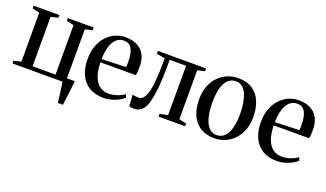

<svg xmlns="http://www.w3.org/2000/svg" viewBox="-69 -974 2717 1600"><g transform="rotate(20 1289.5 -174.5)"><path d="M486.5 180Q483.5 158 480.2 132.8Q477 107.5 473.8 82.8Q470.5 58 467.2 36.2Q464 14.5 461 0H18V-24.5L83 -39V-473.5L19 -488.5V-512.5H247.5V-488.5L183.5 -473.5V-35H387V-473.5L322.5 -488.5V-512.5H551.5V-488.5L487 -473.5V-38.5H557.5Q555 -19 552.5 3.2Q550 25.5 547.2 48.8Q544.5 72 541.5 95Q538.5 118 535.8 139.8Q533 161.5 531 180Z M828 11Q751.5 11 699.2 -21Q647 -53 620.2 -111.5Q593.5 -170 593.5 -249.5Q593.5 -315.5 612.8 -367.2Q632 -419 665.5 -455Q699 -491 741.5 -509.5Q784 -528 830.5 -528Q919.5 -528 970.8 -480.2Q1022 -432.5 1023.5 -342Q1023.5 -311 1022 -291.8Q1020.5 -272.5 1017.5 -259.5H703.5Q704 -213.5 712.8 -173.2Q721.5 -133 739.8 -102.5Q758 -72 786.5 -54.8Q815 -37.5 855 -37.5Q893.5 -37.5 932.2 -51.2Q971 -65 992.5 -83L1005.5 -56.5Q988.5 -39.5 960.5 -24Q932.5 -8.5 898.2 1.2Q864 11 828 11ZM703.5 -288 918 -295.5Q919.5 -308 919.8 -319.8Q920 -331.5 920 -343.5Q920 -416 898.5 -456.2Q877 -496.5 826.5 -496.5Q796.5 -496.5 773.5 -481.2Q750.5 -466 735 -438Q719.5 -410 711.8 -372Q704 -334 703.5 -288Z M1096 8.5Q1083 8.5 1072.8 6.5Q1062.5 4.5 1055 2L1048 -97.5Q1058 -95 1073.5 -93.2Q1089 -91.5 1102 -91.5Q1137.5 -91.5 1158 -133.2Q1178.5 -175 1187.2 -259.5Q1196 -344 1196 -473.5L1120.5 -488.5V-512.5H1548.5V-488L1484 -473V-38.5L1549 -24.5V0H1313V-24.5L1384 -38.5V-476.5H1238.5V-422.5Q1238.5 -317 1231.8 -243.5Q1225 -170 1214.5 -124Q1204 -78 1193 -55Q1177.5 -24.5 1153.8 -8Q1130 8.5 1096 8.5Z M1581.5 -252Q1581.5 -320 1602.2 -371.8Q1623 -423.5 1658.2 -458.5Q1693.5 -493.5 1737.5 -511.2Q1781.5 -529 1827.5 -529Q1908 -529 1958.8 -494Q2009.5 -459 2033.2 -399.5Q2057 -340 2057 -266Q2057 -198.5 2036.2 -146.5Q2015.5 -94.5 1980.5 -59.5Q1945.5 -24.5 1901.5 -6.8Q1857.5 11 1811.5 11Q1752 11 1708.2 -9Q1664.5 -29 1636.5 -65Q1608.5 -101 1595 -148.8Q1581.5 -196.5 1581.5 -252ZM1819.5 -20.5Q1859.5 -20.5 1887.2 -46.5Q1915 -72.5 1929.8 -124.5Q1944.5 -176.5 1944.5 -254Q1944.5 -301.5 1937.8 -345.2Q1931 -389 1916.5 -423.2Q1902 -457.5 1878.5 -477.5Q1855 -497.5 1820.5 -497.5Q1780 -497.5 1751.8 -471.8Q1723.5 -446 1708.8 -394.2Q1694 -342.5 1694 -264Q1694 -216 1700.8 -172.2Q1707.5 -128.5 1722.2 -94.2Q1737 -60 1761 -40.2Q1785 -20.5 1819.5 -20.5Z M2364.5 11Q2288 11 2235.8 -21Q2183.5 -53 2156.8 -111.5Q2130 -170 2130 -249.5Q2130 -315.5 2149.2 -367.2Q2168.5 -419 2202 -455Q2235.5 -491 2278 -509.5Q2320.5 -528 2367 -528Q2456 -528 2507.2 -480.2Q2558.5 -432.5 2560 -342Q2560 -311 2558.5 -291.8Q2557 -272.5 2554 -259.5H2240Q2240.5 -213.5 2249.2 -173.2Q2258 -133 2276.2 -102.5Q2294.5 -72 2323 -54.8Q2351.5 -37.5 2391.5 -37.5Q2430 -37.5 2468.8 -51.2Q2507.5 -65 2529 -83L2542 -56.5Q2525 -39.5 2497 -24Q2469 -8.5 2434.8 1.2Q2400.5 11 2364.5 11ZM2240 -288 2454.5 -295.5Q2456 -308 2456.2 -319.8Q2456.5 -331.5 2456.5 -343.5Q2456.5 -416 2435 -456.2Q2413.5 -496.5 2363 -496.5Q2333 -496.5 2310 -481.2Q2287 -466 2271.5 -438Q2256 -410 2248.2 -372Q2240.5 -334 2240 -288Z"/></g></svg>

Font: Merriweather 120pt
Style: Regular
Weight: 400
Version: Version 2.100